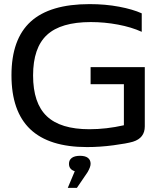

<svg xmlns="http://www.w3.org/2000/svg" viewBox="-20 -699 762 924"><path d="M662.1 -545.9Q612.8 -568.4 547.9 -580.6Q482.9 -592.8 417 -592.8Q272.9 -592.8 206.1 -531Q139.2 -469.2 139.2 -335.9Q139.2 -202.6 205.1 -139.9Q271 -77.1 410.2 -77.1Q491.7 -77.1 576.2 -96.2V-293.9H416V-376H676.8V-90.8Q676.8 -34.7 620.1 -17.1Q590.3 -8.3 525.6 0.2Q460.9 8.8 398.9 8.8Q216.3 8.8 125.7 -77.1Q35.2 -163.1 35.2 -336.9Q35.2 -510.7 127.7 -595Q220.2 -679.2 411.1 -679.2Q487.3 -679.2 553.2 -666.7Q619.1 -654.3 662.1 -634.8ZM306.2 205.1 339.8 125Q312 116.2 312 89.8V88.9Q312 70.8 325.7 60.8Q339.4 50.8 365.2 50.8Q390.1 50.8 403.1 60.8Q416 70.8 416 88.9V89.8Q416 104 401.9 128.9L350.1 205.1Z"/></svg>

Font: LT Wave
Style: Regular
Weight: 400
Designer: Daniel Lyons
Version: Version 2.5 (Glyphs App)